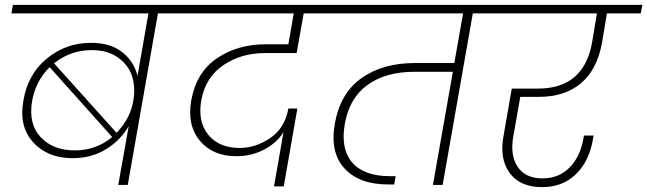

<svg xmlns="http://www.w3.org/2000/svg" viewBox="-20 -760 2660 789"><path d="M466 0 509 -242Q476 -184 416 -147Q356 -110 278 -110Q176 -110 116.5 -175Q57 -240 76 -346Q94 -455 172.5 -519.5Q251 -584 354 -584Q434 -584 482.5 -545.5Q531 -507 545 -448L590 -705H27L33 -740H787L780 -705H629L505 0ZM357 -554Q270 -554 202 -500L459 -214Q516 -273 528 -347Q537 -398 523.5 -444Q510 -490 467 -522Q424 -554 357 -554ZM441 -197 184 -484Q127 -428 112 -345Q96 -251 147 -196.5Q198 -142 287 -142Q376 -142 441 -197Z M717 -705 723 -740H1395L1389 -705H1228L1199 -542H1069Q971 -542 897.5 -492Q824 -442 807 -347Q792 -260 836 -206Q880 -152 965 -152Q1031 -152 1091 -193Q1151 -234 1165 -314H1202L1146 6H1106L1145 -217Q1118 -173 1065.5 -145.5Q1013 -118 952 -118Q854 -118 801 -182Q748 -246 766 -348Q787 -463 871.5 -520.5Q956 -578 1072 -578H1165L1187 -705Z M1325 -705 1331 -740H2081L2074 -705H1923L1799 0H1759L1841 -465H1682Q1566 -465 1491 -411.5Q1416 -358 1397 -251Q1379 -148 1427.5 -92Q1476 -36 1583 -36H1606L1600 -2H1575Q1456 -2 1395.5 -68Q1335 -134 1356 -252Q1378 -377 1465.5 -439Q1553 -501 1686 -501H1847L1883 -705Z M2012 -705 2018 -740H2620L2613 -705H2474L2454 -585Q2434 -474 2367.5 -418Q2301 -362 2195 -362H2118L2090 -203Q2075 -124 2106.5 -75.5Q2138 -27 2210 -27Q2276 -27 2320 -71Q2364 -115 2377 -189L2380 -203H2419Q2417 -193 2417 -190Q2402 -98 2347 -44.5Q2292 9 2208 9Q2116 9 2073.5 -50.5Q2031 -110 2050 -206L2083 -396H2191Q2379 -396 2413 -585L2433 -705Z"/></svg>

Font: Poppins ExtraLight
Style: Italic
Weight: 275
Italic angle: -10°
Designer: Ninad Kale (Devanagari), Jonny Pinhorn (Latin)
Foundry: Indian Type Foundry
Version: Version 3.200;PS 1.000;hotconv 16.6.54;makeotf.lib2.5.65590